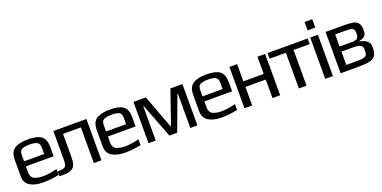

<svg xmlns="http://www.w3.org/2000/svg" viewBox="-15 -1385 4203 2113"><g transform="rotate(-20 2086.0 -328.0)"><path d="M238 -494Q342 -494 391 -458Q440 -422 440 -329V-222H115V-149Q115 -95 153 -75Q191 -55 262 -55Q326 -55 421 -79V-10Q324 10 234 10Q140 10 82 -25.5Q24 -61 24 -138V-329Q24 -421 76.5 -457.5Q129 -494 238 -494ZM236 -434Q174 -434 144.5 -419Q115 -404 115 -357V-281H350V-357Q350 -403 322.5 -418.5Q295 -434 236 -434Z M425 -50Q488 -50 510 -65.5Q532 -81 532 -134V-484H919V0H830V-418H621V-141Q621 -44 576 -17Q552 -2 527 2.5Q502 7 457 7Q433 7 425 6Z M1198 -494Q1302 -494 1351 -458Q1400 -422 1400 -329V-222H1075V-149Q1075 -95 1113 -75Q1151 -55 1222 -55Q1286 -55 1381 -79V-10Q1284 10 1194 10Q1100 10 1042 -25.5Q984 -61 984 -138V-329Q984 -421 1036.5 -457.5Q1089 -494 1198 -494ZM1196 -434Q1134 -434 1104.5 -419Q1075 -404 1075 -357V-281H1310V-357Q1310 -403 1282.5 -418.5Q1255 -434 1196 -434Z M2043 0H1960V-402H1955L1806 0H1715L1560 -402H1555V0H1470V-484H1615L1762 -90H1766L1903 -484H2043Z M2328 -494Q2432 -494 2481 -458Q2530 -422 2530 -329V-222H2205V-149Q2205 -95 2243 -75Q2281 -55 2352 -55Q2416 -55 2511 -79V-10Q2414 10 2324 10Q2230 10 2172 -25.5Q2114 -61 2114 -138V-329Q2114 -421 2166.5 -457.5Q2219 -494 2328 -494ZM2326 -434Q2264 -434 2234.5 -419Q2205 -404 2205 -357V-281H2440V-357Q2440 -403 2412.5 -418.5Q2385 -434 2326 -434Z M3012 0H2922V-217H2684V0H2594V-484H2684V-283H2922V-484H3012Z M3510 -418H3321V0H3231V-418H3040V-484H3510Z M3630 0H3540V-484H3630ZM3630 -568H3540V-666H3630Z M4120 -349Q4120 -308 4099 -290Q4078 -272 4033 -262V-258Q4149 -238 4149 -157V-128Q4149 -57 4103 -28Q4059 0 3939 0H3720V-484H3932Q3995 -484 4033.5 -478Q4072 -472 4092 -451Q4109 -434 4114.5 -417Q4120 -400 4120 -366ZM3940 -280Q3996 -280 4015 -293Q4034 -306 4034 -352V-358Q4034 -396 4016 -409Q3999 -422 3937 -422H3810V-280ZM4057 -131V-163Q4057 -188 4035 -205Q4015 -221 3949 -221H3810V-65H3944Q4013 -65 4035 -79Q4057 -93 4057 -131Z"/></g></svg>

Font: Gamestation Display
Style: Regular
Weight: 400
Designer: Jonas Hecksher
Foundry: Jonas Hecksher, Playtypeª, e-types AS
Version: Version 1.003